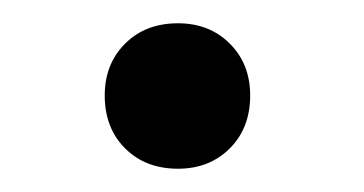

<svg xmlns="http://www.w3.org/2000/svg" viewBox="-20 -139 313 165"><path d="M133 6Q105 6 87.5 -11.5Q70 -29 70 -57Q70 -84 87.5 -101.5Q105 -119 133 -119Q160 -119 177.5 -101.5Q195 -84 195 -57Q195 -29 177.5 -11.5Q160 6 133 6Z"/></svg>

Font: LinhAnh SemBd
Style: Regular
Weight: 600
Monospace: yes
Designer: Jeremy Tribby
Foundry: Tribby Type
Version: Version 1.408